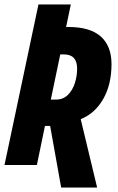

<svg xmlns="http://www.w3.org/2000/svg" viewBox="-23 -734 526 854"><path d="M249 100 200 -174H177L141 0H-3L148 -714H292L271 -614H281Q378 -614 425.5 -571.5Q473 -529 473 -449Q473 -358 436 -293.5Q399 -229 336 -204L409 100ZM225 -291Q258 -291 279 -312Q300 -333 310 -364.5Q320 -396 320 -429Q320 -492 261 -492H245L203 -291Z"/></svg>

Font: Noto Sans ExtraCondensed ExtraBold
Style: Italic
Weight: 800
Width: 2
Italic angle: -12°
Designer: Monotype Design Team
Foundry: Monotype Imaging Inc.
Version: Version 2.013; ttfautohint (v1.8.4.7-5d5b)